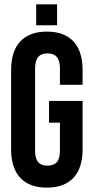

<svg xmlns="http://www.w3.org/2000/svg" viewBox="-20 -853 430 881"><path d="M205 -290H255V-161C255 -110 233 -93 198 -93C163 -93 141 -110 141 -161V-539C141 -590 163 -608 198 -608C233 -608 255 -590 255 -539V-464H359V-532C359 -645 303 -708 195 -708C87 -708 31 -645 31 -532V-168C31 -55 87 8 195 8C303 8 359 -55 359 -168V-390H205ZM146 -833V-737H242V-833Z"/></svg>

Font: Bebas Neue
Style: Bold
Weight: 700
Designer: Ryoichi Tsunekawa
Foundry: Ryoichi Tsunekawa
Version: Version 1.300